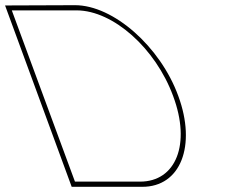

<svg xmlns="http://www.w3.org/2000/svg" viewBox="-170 -730 905 740"><path d="M116.3 -10H106.3L102.6 -20L-146.8 -699L-150.5 -709H-140.5L119.2 -710C267.2 -710 448.2 -550 517.2 -360C587.7 -169 526.7 -9 377.3 -10ZM118.9 -30H369.9C507.9 -30 566.8 -174 497.2 -360C429 -545 265.9 -689 126.5 -690H-124.5Z"/></svg>

Font: Nordica Plus
Style: NordicaClassicUltraLightOpObl
Weight: 300
Version: Version 1